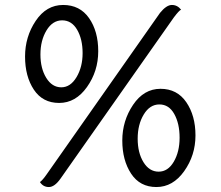

<svg xmlns="http://www.w3.org/2000/svg" viewBox="-20 -745 889 774"><path d="M376 -538.5Q376 -458 330.5 -394Q285 -330 218.5 -330Q152 -330 116.5 -383.5Q81 -437 81 -517Q81 -597 124 -661Q167 -725 234.5 -725Q302 -725 339 -672Q376 -619 376 -538.5ZM313 -531Q313 -587 291 -625Q269 -663 230.5 -663Q192 -663 167.5 -622.5Q143 -582 143 -525.5Q143 -469 166.5 -431Q190 -393 227 -393Q264 -393 288.5 -434Q313 -475 313 -531ZM625 -693Q651 -725 673 -725Q695 -725 710 -706Q702 -703 681 -675L224 -25Q200 9 177 9Q154 9 141 -11Q152 -19 168 -42ZM768 -199Q768 -119 722.5 -55Q677 9 610.5 9Q544 9 508.5 -45Q473 -99 473 -178.5Q473 -258 516.5 -322.5Q560 -387 627 -387Q694 -387 731 -333Q768 -279 768 -199ZM704 -190Q704 -247 682.5 -285.5Q661 -324 622.5 -324Q584 -324 559.5 -283.5Q535 -243 535 -186Q535 -129 558.5 -91Q582 -53 619.5 -53Q657 -53 680.5 -93Q704 -133 704 -190Z"/></svg>

Font: Laila
Style: Regular
Weight: 400
Designer: Hitesh Malaviya
Foundry: Indian Type Foundry
Version: Version 1.302;PS 1.0;hotconv 1.0.78;makeotf.lib2.5.61930; tt